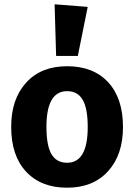

<svg xmlns="http://www.w3.org/2000/svg" viewBox="-20 -856 624 893"><path d="M234 -836 388 -824 342 -596H241ZM292 -548Q414 -548 483 -473.5Q552 -399 552 -265Q552 -136 482.5 -59.5Q413 17 292 17Q171 17 101.5 -57.5Q32 -132 32 -266Q32 -395 101.5 -471.5Q171 -548 292 -548ZM292 -432Q196 -432 196 -266Q196 -179 219.5 -139Q243 -99 292 -99Q388 -99 388 -265Q388 -352 364.5 -392Q341 -432 292 -432Z"/></svg>

Font: FiraGO
Style: Bold
Weight: 700
Designer: bBox Type
Foundry: bBox Type GmbH
Version: Version 1.001;PS 001.001;hotconv 1.0.88;makeotf.lib2.5.64775